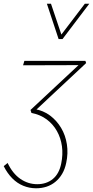

<svg xmlns="http://www.w3.org/2000/svg" viewBox="-58 -723 500 1032"><path d="M136 289Q100 289 67 275.5Q34 262 7.5 235Q-19 208 -38 170L-17 153Q10 210 51.5 238.5Q93 267 142 267Q192 267 226 239Q260 211 271 156Q281 108 275 63.5Q269 19 248 -18.5Q227 -56 192.5 -81.5Q158 -107 111 -116L106 -132L377 -385L386 -373L66 -372L73 -396H401L405 -384L128 -125L127 -137Q175 -129 211 -102Q247 -75 270.5 -35.5Q294 4 301.5 52.5Q309 101 298 152Q291 186 276 211.5Q261 237 239.5 254.5Q218 272 192 280.5Q166 289 136 289ZM257 -513 264 -527 398 -703H422L278 -513ZM257 -513 194 -703H216L275 -528L278 -513Z"/></svg>

Font: Ysabeau Infant Thin
Style: Italic
Weight: 250
Italic angle: -12°
Designer: Christian Thalmann (Catharsis Fonts)
Version: Version 2.001;gftools[0.9.30]; featfreeze: ss01,ss02,lnum